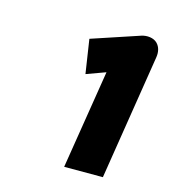

<svg xmlns="http://www.w3.org/2000/svg" viewBox="-69 -901 448 503"><g transform="rotate(15 154.5 -649.5)"><path d="M126 -797 140 -705 192 -724 149 -456H254L308 -796C310 -809 308 -823 298 -833C288 -843 270 -845 255 -840Z"/></g></svg>

Font: Charger Pro
Style: UltraNarObl
Weight: 900
Designer: Jasper
Foundry: Cannot Into Space Fonts
Version: Version 1.09